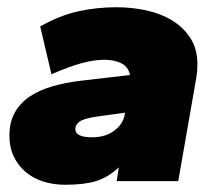

<svg xmlns="http://www.w3.org/2000/svg" viewBox="-20 -500 600 530"><path d="M160 10Q127 10 99 1Q71 -8 50.5 -25.5Q30 -43 18 -68Q6 -93 6 -125Q6 -163 21 -189.5Q36 -216 62 -233.5Q88 -251 124 -261.5Q160 -272 202 -277L339 -293Q334 -316 314.5 -325.5Q295 -335 269 -335Q240 -335 206.5 -326Q173 -317 122 -295L91 -427Q146 -458 197 -469Q248 -480 301 -480Q343 -480 383 -471.5Q423 -463 454.5 -444Q486 -425 505.5 -395Q525 -365 525 -322Q525 -305 522 -286L472 0H302L308 -38Q278 -10 245 0Q212 10 160 10ZM234 -121Q271 -121 295 -139Q319 -157 324 -182L325 -189L246 -178Q212 -173 200 -164.5Q188 -156 188 -144Q188 -121 234 -121Z"/></svg>

Font: Celebes Black
Style: Italic
Weight: 900
Italic angle: -10°
Designer: Anugrah Pasau
Foundry: Lafontype
Version: Version 1.000; ttfautohint (v1.8.4)